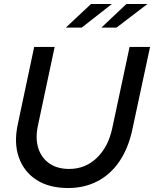

<svg xmlns="http://www.w3.org/2000/svg" viewBox="-20 -936 775 966"><path d="M323 10Q227 10 163.5 -31Q100 -72 74.5 -145Q49 -218 70 -313L152 -700H255L171 -305Q157 -240 172.5 -191Q188 -142 228 -114Q268 -86 328 -86Q409 -86 467 -141.5Q525 -197 545 -292L632 -700H735L646 -285Q626 -191 581.5 -125Q537 -59 471 -24.5Q405 10 323 10ZM438 -916H543L391 -797H311ZM616 -916H722L566 -797H490Z"/></svg>

Font: Red Hat Display SemiBold
Style: Italic
Weight: 600
Italic angle: -12°
Designer: Pentagram, MCKL
Foundry: Pentagram, MCKL
Version: Version 1.023